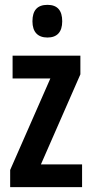

<svg xmlns="http://www.w3.org/2000/svg" viewBox="-20 -773 379 793"><path d="M176 -753C134 -753 114 -730 114 -685C114 -641 136 -618 176 -618C216 -618 237 -641 237 -685C237 -729 218 -753 176 -753ZM319 0V-94H149L312 -466V-543H32V-449H188L22 -71V0Z"/></svg>

Font: Noto Sans Myanmar UI ExtraCondensed SemiBold
Style: Regular
Weight: 600
Width: 2
Designer: Monotype Design Team
Foundry: Monotype Imaging Inc.
Version: Version 2.103